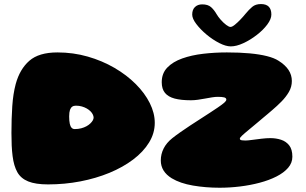

<svg xmlns="http://www.w3.org/2000/svg" viewBox="-20 -868 1470 923"><path d="M211 18.5Q151 18.5 115.8 4.2Q80.5 -10 63.5 -40Q46.5 -70 40.5 -118Q37.5 -141.5 36.2 -169Q35 -196.5 35 -228.5Q35 -298 39 -357.5Q43 -417 55.5 -464Q75 -535.5 121 -575.8Q167 -616 256 -616Q332 -616 401.8 -596Q471.5 -576 530.2 -541.8Q589 -507.5 632.5 -464Q676 -420.5 700 -372.5Q724 -324.5 724 -277.5Q724 -227.5 696.5 -182.8Q669 -138 620 -101Q571 -64 506.2 -37.2Q441.5 -10.5 366.2 4Q291 18.5 211 18.5ZM339 -247.5Q356 -247.5 370.2 -251.2Q384.5 -255 395.5 -261Q406.5 -267 414.2 -274.5Q422 -282 426 -289.2Q430 -296.5 430 -302.5Q430 -309.5 426.2 -317.5Q422.5 -325.5 415 -333Q407.5 -340.5 397 -346.5Q386.5 -352.5 373.5 -356.2Q360.5 -360 345 -360Q334 -360 327.2 -355.2Q320.5 -350.5 316.5 -340Q314.5 -334 313.5 -326.2Q312.5 -318.5 312.5 -308.5Q312.5 -298 313.2 -289Q314 -280 315.5 -273Q321 -247.5 339 -247.5ZM1035.5 34.5Q969 34.5 907.5 24Q846 13.5 805.5 -11Q779.5 -27 766.2 -48.5Q753 -70 753 -96.5Q753 -127.5 766.8 -154.5Q780.5 -181.5 808 -203.5Q825.5 -217.5 847.8 -233Q870 -248.5 894.2 -264.5Q918.5 -280.5 942.8 -296Q967 -311.5 988.8 -325.8Q1010.5 -340 1027.5 -351.5Q1048 -365.5 1058 -374.2Q1068 -383 1068 -389Q1068 -397 1057.8 -399.8Q1047.5 -402.5 1027.5 -402.5Q1015 -402.5 999.2 -400Q983.5 -397.5 966.2 -394.2Q949 -391 931.5 -388.5Q914 -386 897.5 -386Q850.5 -386 819.5 -394.2Q788.5 -402.5 773 -421.5Q757.5 -440.5 757.5 -472.5Q757.5 -515.5 784.2 -543.2Q811 -571 856 -587Q901 -603 956.8 -609.5Q1012.5 -616 1070.5 -616Q1132 -616 1180.2 -611.5Q1228.5 -607 1263.2 -598.2Q1298 -589.5 1319 -576Q1351 -556 1367 -531.8Q1383 -507.5 1383 -478.5Q1383 -450.5 1368.8 -426Q1354.5 -401.5 1333 -379.8Q1311.5 -358 1289 -339Q1278 -329.5 1267 -320.2Q1256 -311 1245 -301.8Q1234 -292.5 1223 -283.2Q1212 -274 1201 -264.8Q1190 -255.5 1179 -246.5Q1154 -226 1143.5 -216Q1133 -206 1133 -201.5Q1133 -198.5 1135 -196.5Q1137 -194.5 1143 -193.5Q1149 -192.5 1160 -192.5Q1171 -192.5 1192.2 -195.5Q1213.5 -198.5 1237.2 -201.2Q1261 -204 1279.5 -204Q1307 -204 1331 -196.2Q1355 -188.5 1370.2 -169.2Q1385.5 -150 1385.5 -114.5Q1385.5 -85 1365 -61.2Q1344.5 -37.5 1309 -19.5Q1273.5 -1.5 1228.2 10.5Q1183 22.5 1133.5 28.5Q1084 34.5 1035.5 34.5ZM1089.5 -645Q1065.5 -645 1033.8 -661.2Q1002 -677.5 972.5 -702.2Q943 -727 923.5 -752.8Q904 -778.5 904 -798Q904 -821.5 917.2 -834.2Q930.5 -847 952 -847Q979.5 -847 994.5 -833.8Q1009.5 -820.5 1021.5 -799.5Q1029 -786.5 1041.8 -772.2Q1054.5 -758 1067.5 -748.2Q1080.5 -738.5 1088 -738.5Q1096 -738.5 1109.2 -749.2Q1122.5 -760 1136.5 -774.8Q1150.5 -789.5 1160.5 -802Q1176.5 -821.5 1192.5 -835Q1208.5 -848.5 1234.5 -848.5Q1284.5 -848.5 1284.5 -798Q1284.5 -776.5 1264.8 -750Q1245 -723.5 1214.2 -699.8Q1183.5 -676 1150 -660.5Q1116.5 -645 1089.5 -645Z"/></svg>

Font: Gluten Black
Style: Regular
Weight: 900
Designer: Tyler Finck
Foundry: Etcetera Type Company
Version: Version 1.300